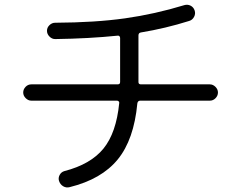

<svg xmlns="http://www.w3.org/2000/svg" viewBox="-20 -771 1040 828"><path d="M115.2 -336.9Q101.6 -336.9 90.8 -347.7Q80.1 -358.4 80.1 -372.1Q80.1 -385.7 90.3 -396.5Q100.6 -407.2 115.2 -407.2H487.3Q498 -407.2 498 -417V-422.9V-607.4Q498 -612.3 494.6 -615.2Q491.2 -618.2 487.3 -617.2Q363.3 -604.5 217.8 -602.5Q204.1 -602.5 193.4 -613.3Q182.6 -624 182.6 -638.2Q182.6 -652.3 193.4 -662.6Q204.1 -672.9 217.8 -672.9Q390.6 -673.8 519 -691.9Q647.5 -710 775.4 -749Q789.1 -752.9 801.8 -746.6Q814.5 -740.2 819.3 -726.1Q824.2 -711.9 816.9 -698.2Q809.6 -684.6 795.9 -680.7Q693.4 -648.4 586.9 -630.9Q577.1 -628.9 577.1 -618.2V-422.9V-417Q577.1 -407.2 587.9 -407.2H884.8Q898.4 -407.2 909.2 -396.5Q919.9 -385.7 919.9 -372.1Q919.9 -358.4 909.7 -347.7Q899.4 -336.9 884.8 -336.9H585Q574.2 -336.9 572.3 -325.2Q557.6 -168.9 487.8 -83.5Q418 2 280.3 36.1Q265.6 40 252.4 32.2Q239.3 24.4 234.4 8.8Q230.5 -3.9 237.3 -16.6Q244.1 -29.3 257.8 -33.2Q371.1 -62.5 426.3 -130.4Q481.4 -198.2 494.1 -326.2Q495.1 -330.1 492.2 -333.5Q489.3 -336.9 484.4 -336.9Z"/></svg>

Font: Rounded-X Mgen+ 1m regular
Style: Regular
Weight: 400
Designer: [Source Han Sans]
Ryoko NISHIZUKA  (kana & ideographs); Paul D. Hunt (Latin, Greek & Cyrillic); Wenlong ZHANG  (bopomofo
Version: Version 1.059.20150602